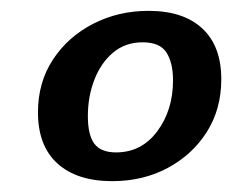

<svg xmlns="http://www.w3.org/2000/svg" viewBox="-20 -704 428 354"><path d="M187 -370Q122 -370 86 -402.5Q50 -435 50 -497Q50 -552 77.5 -594Q105 -636 151.5 -660Q198 -684 254 -684Q318 -684 353 -651.5Q388 -619 388 -558Q388 -503 361.5 -461Q335 -419 289.5 -394.5Q244 -370 187 -370ZM194 -423Q241 -423 270 -462Q299 -501 299 -556Q299 -588 287 -607Q275 -626 243 -626Q211 -626 188.5 -607Q166 -588 154 -557Q142 -526 142 -490Q142 -455 154 -439Q166 -423 194 -423Z"/></svg>

Font: Sansita Swashed
Style: Regular
Weight: 400
Designer: Pablo Cosgaya
Foundry: Omnibus-Type
Version: Version 1.003; ttfautohint (v1.8.3)